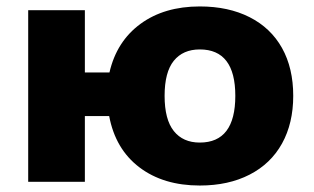

<svg xmlns="http://www.w3.org/2000/svg" viewBox="-20 -570 983 602"><path d="M322.3 -206.1H246.1V0H68.4V-538.1H246.1V-342.8H323.2Q345.7 -440.4 420.4 -495.1Q495.1 -549.8 606.4 -549.8Q696.3 -549.8 762.7 -516.1Q829.1 -482.4 864.3 -419.4Q899.4 -356.4 899.4 -269.5Q899.4 -183.6 864.3 -120.1Q829.1 -56.6 762.7 -22.5Q696.3 11.7 606.4 11.7Q492.2 11.7 417 -45.4Q341.8 -102.5 322.3 -206.1ZM606.4 -123Q717.8 -123 717.8 -269.5Q717.8 -415 606.4 -415Q553.7 -415 524.9 -379.4Q496.1 -343.8 496.1 -269.5Q496.1 -195.3 524.9 -159.2Q553.7 -123 606.4 -123Z"/></svg>

Font: Min Sans Black
Style: Regular
Weight: 900
Designer: Jinseong-Kim, NotoSansCJK, Nunito
Foundry: Jinseong-Kim
Version: Version 1.000